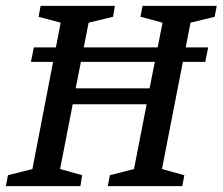

<svg xmlns="http://www.w3.org/2000/svg" viewBox="-30 -632 756 652"><path d="M75 -422 85 -471H677L667 -422ZM-10 0 -3 -37 80 -58 176 -555 101 -575 108 -612H360L354 -575L271 -555L227 -332H478L522 -555L447 -575L454 -612H706L699 -575L617 -555L520 -58L596 -37L589 0H336L343 -37L425 -58L468 -278H217L174 -58L249 -37L243 0Z"/></svg>

Font: Manuale Medium
Style: Italic
Weight: 500
Italic angle: -11°
Version: Version 1.002